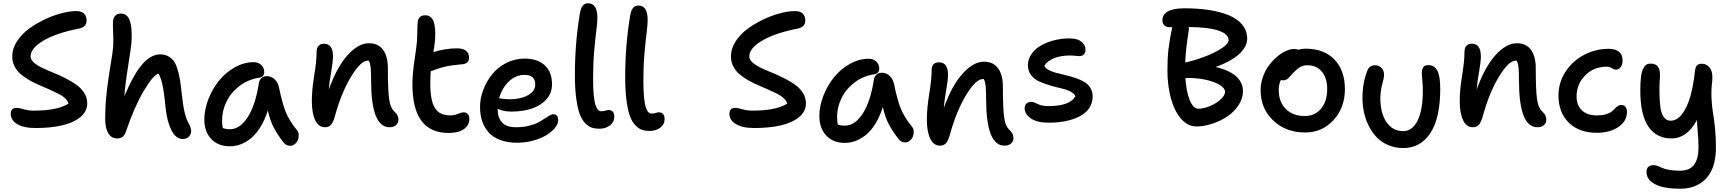

<svg xmlns="http://www.w3.org/2000/svg" viewBox="-20 -822 10632 1180"><path d="M198.2 -35.2Q125 -35.2 85.4 -59.6Q45.9 -84 45.9 -122.1Q45.9 -159.2 83 -159.2Q96.2 -159.2 125.2 -150.6Q154.3 -142.1 187 -142.1Q333.5 -142.1 400.9 -185.1Q396.5 -202.6 379.2 -218.8Q361.8 -234.9 336.9 -247.1Q312 -259.3 281 -273.2Q250 -287.1 219 -300Q188 -313 158.2 -330.6Q128.4 -348.1 105.7 -367.7Q83 -387.2 69.1 -415Q55.2 -442.9 55.2 -475.1Q55.2 -522.9 84.2 -567.9Q113.3 -612.8 158.2 -645.5Q203.1 -678.2 256.6 -703.4Q310.1 -728.5 360.4 -741.2Q410.6 -753.9 448.2 -753.9Q481.4 -753.9 496.8 -738Q512.2 -722.2 512.2 -695.8Q512.2 -655.3 463.9 -646Q326.7 -619.1 247.3 -572.5Q168 -525.9 168 -475.1Q168 -456.1 187.3 -438.5Q206.5 -420.9 237.1 -406.2Q267.6 -391.6 304.7 -376.5Q341.8 -361.3 379.2 -342.8Q416.5 -324.2 447 -303.2Q477.5 -282.2 496.8 -252.2Q516.1 -222.2 516.1 -187Q516.1 -137.2 473.9 -102.3Q431.6 -67.4 361.3 -51.3Q291 -35.2 198.2 -35.2Z M698.7 28.8Q665.5 28.8 646 -2Q626.5 -32.7 626.5 -89.8Q626.5 -178.7 636.7 -264.4Q647 -350.1 659.9 -425.3Q672.9 -500.5 675.8 -539.1Q677.7 -575.2 675.3 -623.3Q672.9 -671.4 674.3 -689.9Q675.8 -710.9 687.7 -724.9Q699.7 -738.8 722.7 -738.8Q748 -738.3 763.4 -721.4Q778.8 -704.6 785.4 -664.1Q792 -623.5 787.6 -558.1Q784.7 -523.4 767.1 -413.8Q749.5 -304.2 744.6 -231.9Q802.7 -368.2 855.2 -428Q907.7 -487.8 964.4 -487.8Q992.2 -487.8 1012.9 -476.8Q1033.7 -465.8 1047.4 -447.3Q1061 -428.7 1070.8 -397Q1080.6 -365.2 1086.2 -331.1Q1091.8 -296.9 1096.7 -247.1Q1106 -163.1 1116.5 -123.5Q1127 -84 1143.6 -56.2Q1154.8 -32.7 1154.8 -17.1Q1154.8 4.4 1140.6 18.3Q1126.5 32.2 1102.5 32.2Q1060.5 32.2 1033 -22.9Q1005.4 -78.1 997.6 -162.1Q988.3 -253.9 979.2 -297.1Q970.2 -340.3 954.6 -369.1Q922.4 -362.8 864 -264.4Q805.7 -166 753.4 -12.2Q744.6 11.7 731.9 20.3Q719.2 28.8 698.7 28.8Z M1392.1 77.1Q1320.8 77.1 1278.3 32.2Q1235.8 -12.7 1235.8 -87.9Q1235.8 -148.9 1260.5 -212.2Q1285.2 -275.4 1325.7 -325.7Q1366.2 -376 1422.9 -408Q1479.5 -439.9 1539.1 -439.9Q1566.9 -439.9 1585.4 -423.1Q1604 -406.2 1604 -377Q1604 -363.8 1595.7 -355.2Q1587.4 -346.7 1572.8 -344.2Q1506.3 -334.5 1453.4 -294.7Q1400.4 -254.9 1372.6 -198.5Q1344.7 -142.1 1344.7 -81.1Q1344.7 -59.6 1349.1 -35.2Q1368.7 -27.8 1393.1 -27.8Q1454.1 -27.8 1502 -101.3Q1549.8 -174.8 1570.8 -310.1Q1573.7 -330.1 1586.7 -342Q1599.6 -354 1619.1 -354Q1647.5 -354 1667.7 -334.7Q1688 -315.4 1694.8 -284.2Q1713.4 -191.9 1735.1 -136.5Q1756.8 -81.1 1805.2 -22Q1814.5 -11.2 1815.7 5.6Q1816.9 22.5 1811 37.4Q1805.2 52.2 1792.2 63.2Q1779.3 74.2 1763.2 74.2Q1736.8 74.2 1721.2 51.8Q1685.1 4.9 1662.6 -37.6Q1640.1 -80.1 1626 -143.1Q1607.4 -84.5 1580.3 -40.8Q1553.2 2.9 1522 28.1Q1490.7 53.2 1458.5 65.2Q1426.3 77.1 1392.1 77.1Z M2373.5 -40Q2260.7 -40 2260.7 -328.1Q2260.7 -381.8 2257.8 -408.2Q2254.9 -434.6 2246.6 -449.2H2239.7Q2198.2 -449.2 2139.4 -353.8Q2080.6 -258.3 2040.5 -116.2Q2029.3 -73.2 2015.4 -56.6Q2001.5 -40 1977.5 -40Q1937.5 -40 1917 -83.7Q1896.5 -127.4 1896.5 -200.2Q1896.5 -269 1911.1 -357.7Q1925.8 -446.3 1925.8 -502.9Q1925.8 -527.3 1937.5 -540.3Q1949.2 -553.2 1971.7 -553.2Q2026.4 -553.2 2026.4 -475.1Q2026.4 -441.9 2015.1 -378.7Q2003.9 -315.4 2000.5 -271Q2049.3 -408.2 2115.5 -482.2Q2181.6 -556.2 2247.6 -556.2Q2305.2 -556.2 2334.5 -515.6Q2363.8 -475.1 2363.8 -401.9Q2363.8 -272.5 2371.1 -215.6Q2378.4 -158.7 2406.7 -133.8Q2428.7 -113.3 2428.7 -85.9Q2428.7 -66.9 2414.3 -53.5Q2399.9 -40 2373.5 -40Z M2735.8 -4.9Q2514.6 -4.9 2514.6 -304.2Q2514.6 -365.7 2527.3 -451.7Q2540 -537.6 2541.5 -556.2Q2543.9 -589.4 2544.7 -629.2Q2545.4 -668.9 2546.9 -683.1Q2547.9 -702.6 2559.1 -715.3Q2570.3 -728 2593.8 -728Q2629.9 -728 2644.3 -690.9Q2658.7 -653.8 2653.8 -575.2Q2649.9 -539.1 2643.6 -502Q2717.8 -524.9 2788.6 -524.9Q2825.7 -524.9 2844.2 -510Q2862.8 -495.1 2862.8 -467.8Q2862.8 -429.7 2817.9 -426.8Q2756.8 -421.9 2714.6 -412.1Q2672.4 -402.3 2627.4 -383.8Q2624.5 -350.6 2624.5 -309.1Q2624.5 -201.7 2653.6 -157.2Q2682.6 -112.8 2744.6 -112.8Q2771 -112.8 2794.4 -122.3Q2817.9 -131.8 2828.6 -131.8Q2845.7 -131.8 2855.2 -120.8Q2864.7 -109.9 2864.7 -89.8Q2864.7 -53.2 2831.8 -29.1Q2798.8 -4.9 2735.8 -4.9Z M3158.2 55.2Q3100.1 55.2 3055.7 38.8Q3011.2 22.5 2984.1 -7.3Q2957 -37.1 2943.6 -76.7Q2930.2 -116.2 2930.2 -165Q2930.2 -217.3 2950 -269.8Q2969.7 -322.3 3004.4 -365.2Q3039.1 -408.2 3091.8 -435.1Q3144.5 -461.9 3204.6 -461.9Q3282.2 -461.9 3327.4 -421.1Q3372.6 -380.4 3372.6 -304.2Q3372.6 -251 3338.9 -212.4Q3305.2 -173.8 3249.5 -155Q3193.8 -136.2 3122.6 -136.2Q3071.3 -136.2 3038.6 -153.8V-149.9Q3038.6 -99.1 3065.4 -69.6Q3092.3 -40 3151.4 -40Q3192.4 -40 3227.5 -48.3Q3262.7 -56.6 3285.2 -68.4Q3307.6 -80.1 3325.2 -91.8Q3342.8 -103.5 3356.9 -111.8Q3371.1 -120.1 3382.3 -120.1Q3410.2 -120.1 3410.2 -81.1Q3410.2 -59.1 3389.9 -34.9Q3369.6 -10.7 3336.7 9.3Q3303.7 29.3 3256.1 42.2Q3208.5 55.2 3158.2 55.2ZM3204.6 -361.8Q3149.4 -361.8 3106.9 -321Q3064.5 -280.3 3047.4 -217.8L3069.8 -214.8Q3092.3 -211.9 3112.3 -211.9Q3179.7 -211.9 3224.6 -236.8Q3269.5 -261.7 3269.5 -301.8Q3269.5 -361.8 3204.6 -361.8Z M3664.1 -30.8Q3638.7 -30.8 3619.4 -36.6Q3600.1 -42.5 3579.1 -62.5Q3558.1 -82.5 3544.4 -116.9Q3530.8 -151.4 3522 -212.9Q3513.2 -274.4 3513.2 -358.9Q3513.2 -555.2 3543 -734.9Q3548.8 -771 3561 -786.4Q3573.2 -801.8 3594.2 -801.8Q3651.4 -801.8 3651.4 -712.9Q3651.4 -684.6 3644.8 -633.3Q3638.2 -582 3631.6 -505.6Q3625 -429.2 3625 -338.9Q3625 -279.3 3628.9 -238.5Q3632.8 -197.8 3639.9 -176.5Q3647 -155.3 3655.5 -146.7Q3664.1 -138.2 3675.3 -138.2Q3688.5 -138.2 3701.2 -142.1Q3713.9 -146 3718.3 -146Q3755.4 -146 3755.4 -104Q3755.4 -71.8 3728.5 -51.3Q3701.7 -30.8 3664.1 -30.8Z M3973.1 -17.1Q3947.8 -17.1 3928.5 -22.9Q3909.2 -28.8 3888.2 -48.8Q3867.2 -68.8 3853.5 -103.3Q3839.8 -137.7 3831.1 -199.2Q3822.3 -260.7 3822.3 -345.2Q3822.3 -541.5 3852.1 -721.2Q3857.9 -757.3 3870.1 -772.7Q3882.3 -788.1 3903.3 -788.1Q3960.4 -788.1 3960.4 -699.2Q3960.4 -670.9 3953.9 -619.6Q3947.3 -568.4 3940.7 -491.9Q3934.1 -415.5 3934.1 -325.2Q3934.1 -265.6 3938 -224.9Q3941.9 -184.1 3949 -162.8Q3956.1 -141.6 3964.6 -132.8Q3973.1 -124 3984.4 -124Q3997.6 -124 4010.3 -127.9Q4022.9 -131.8 4027.3 -131.8Q4064.5 -131.8 4064.5 -89.8Q4064.5 -57.6 4037.6 -37.4Q4010.7 -17.1 3973.1 -17.1Z M4615.2 -35.2Q4542 -35.2 4502.4 -59.6Q4462.9 -84 4462.9 -122.1Q4462.9 -159.2 4500 -159.2Q4513.2 -159.2 4542.2 -150.6Q4571.3 -142.1 4604 -142.1Q4750.5 -142.1 4817.9 -185.1Q4813.5 -202.6 4796.1 -218.8Q4778.8 -234.9 4753.9 -247.1Q4729 -259.3 4698 -273.2Q4667 -287.1 4636 -300Q4605 -313 4575.2 -330.6Q4545.4 -348.1 4522.7 -367.7Q4500 -387.2 4486.1 -415Q4472.2 -442.9 4472.2 -475.1Q4472.2 -522.9 4501.2 -567.9Q4530.3 -612.8 4575.2 -645.5Q4620.1 -678.2 4673.6 -703.4Q4727.1 -728.5 4777.3 -741.2Q4827.6 -753.9 4865.2 -753.9Q4898.4 -753.9 4913.8 -738Q4929.2 -722.2 4929.2 -695.8Q4929.2 -655.3 4880.9 -646Q4743.7 -619.1 4664.3 -572.5Q4585 -525.9 4585 -475.1Q4585 -456.1 4604.2 -438.5Q4623.5 -420.9 4654.1 -406.2Q4684.6 -391.6 4721.7 -376.5Q4758.8 -361.3 4796.1 -342.8Q4833.5 -324.2 4864 -303.2Q4894.5 -282.2 4913.8 -252.2Q4933.1 -222.2 4933.1 -187Q4933.1 -137.2 4890.9 -102.3Q4848.6 -67.4 4778.3 -51.3Q4708 -35.2 4615.2 -35.2Z M5171.9 56.2Q5100.6 56.2 5058.1 11.2Q5015.6 -33.7 5015.6 -108.9Q5015.6 -169.9 5040.3 -233.2Q5064.9 -296.4 5105.5 -346.7Q5146 -397 5202.6 -429Q5259.3 -460.9 5318.8 -460.9Q5346.7 -460.9 5365.2 -444.1Q5383.8 -427.2 5383.8 -397.9Q5383.8 -384.8 5375.5 -376.2Q5367.2 -367.7 5352.5 -365.2Q5286.1 -356 5233.2 -316.2Q5180.2 -276.4 5152.3 -220.2Q5124.5 -164.1 5124.5 -103Q5124.5 -80.1 5128.9 -57.1Q5145.5 -49.8 5172.9 -49.8Q5233.9 -49.8 5281.7 -123Q5329.6 -196.3 5350.6 -331.1Q5353.5 -351.1 5366.5 -363Q5379.4 -375 5398.9 -375Q5426.8 -375 5447.3 -356Q5467.8 -336.9 5474.6 -306.2Q5493.2 -213.4 5514.9 -157.7Q5536.6 -102.1 5585 -43Q5594.2 -32.2 5595.5 -15.4Q5596.7 1.5 5590.8 16.4Q5585 31.2 5572 42.2Q5559.1 53.2 5543 53.2Q5517.6 53.2 5501 30.8Q5464.8 -16.1 5442.4 -58.6Q5419.9 -101.1 5405.8 -164.1Q5387.2 -105.5 5360.1 -61.8Q5333 -18.1 5301.8 7.1Q5270.5 32.2 5238.3 44.2Q5206.1 56.2 5171.9 56.2Z M6153.3 73.2Q6040.5 73.2 6040.5 -214.8Q6040.5 -267.6 6037.6 -293.9Q6034.7 -320.3 6026.4 -335.9H6019.5Q5978 -335.9 5919.2 -240.5Q5860.4 -145 5820.3 -2.9Q5809.1 40 5795.2 56.6Q5781.2 73.2 5757.3 73.2Q5717.3 73.2 5696.8 29.5Q5676.3 -14.2 5676.3 -86.9Q5676.3 -155.8 5690.9 -244.6Q5705.6 -333.5 5705.6 -390.1Q5705.6 -439 5751.5 -439Q5806.2 -439 5806.2 -361.8Q5806.2 -328.6 5794.9 -265.6Q5783.7 -202.6 5780.3 -158.2Q5829.1 -294.9 5895.5 -368.9Q5961.9 -442.9 6027.3 -442.9Q6084.5 -442.9 6114 -402.1Q6143.6 -361.3 6143.6 -289.1Q6143.6 -159.7 6150.9 -102.8Q6158.2 -45.9 6186.5 -21Q6208.5 -0.5 6208.5 26.9Q6208.5 46.4 6194.1 59.8Q6179.7 73.2 6153.3 73.2Z M6425.3 -67.9Q6354 -67.9 6315.7 -94.2Q6277.3 -120.6 6277.3 -157.2Q6277.3 -174.8 6288.1 -185.3Q6298.8 -195.8 6318.4 -195.8Q6327.6 -195.8 6337.9 -191.7Q6348.1 -187.5 6356.9 -182.9Q6365.7 -178.2 6383.3 -174.1Q6400.9 -169.9 6423.3 -169.9Q6555.2 -169.9 6589.4 -230Q6582.5 -247.6 6557.1 -260.3Q6531.7 -272.9 6499.8 -279.8Q6467.8 -286.6 6431.9 -297.6Q6396 -308.6 6366.2 -321.5Q6336.4 -334.5 6316.9 -360.4Q6297.4 -386.2 6297.4 -421.9Q6297.4 -459.5 6320.6 -491.7Q6343.8 -523.9 6381.1 -544.4Q6418.5 -564.9 6464.6 -575.9Q6510.7 -586.9 6557.1 -585.9Q6602.1 -585.4 6626.7 -565.4Q6651.4 -545.4 6651.4 -517.1Q6651.4 -498.5 6641.4 -487.8Q6631.3 -477.1 6613.3 -477.1Q6605.5 -477.1 6588.6 -479Q6571.8 -481 6556.2 -481Q6500.5 -481 6459.5 -464.8Q6418.5 -448.7 6398.4 -418.9Q6403.3 -404.3 6422.4 -393.3Q6441.4 -382.3 6467.8 -375.2Q6494.1 -368.2 6525.1 -361.1Q6556.2 -354 6586.2 -344Q6616.2 -334 6640.6 -320.6Q6665 -307.1 6680.2 -283.9Q6695.3 -260.7 6695.3 -230Q6695.3 -189 6673.8 -157.2Q6652.3 -125.5 6614.7 -106.4Q6577.1 -87.4 6529.3 -77.6Q6481.4 -67.9 6425.3 -67.9Z M7333 -44.9Q7278.8 -44.9 7237.5 -93.5Q7196.3 -142.1 7175.5 -220Q7154.8 -297.9 7154.8 -390.1Q7154.8 -463.4 7160.9 -517.3Q7167 -571.3 7184.1 -654.8H7167Q7147.9 -654.8 7136 -666.3Q7124 -677.7 7124 -695.8Q7124 -771 7259.8 -771Q7342.8 -771 7410.6 -760.5Q7478.5 -750 7532 -728.3Q7585.4 -706.5 7615.2 -669.7Q7645 -632.8 7645 -584Q7645 -563 7635.3 -541.7Q7625.5 -520.5 7604 -497.8Q7582.5 -475.1 7543.5 -452.4Q7504.4 -429.7 7451.2 -410.2Q7497.6 -399.4 7531.5 -382.8Q7565.4 -366.2 7584 -346.2Q7602.5 -326.2 7610.8 -305.9Q7619.1 -285.6 7619.1 -263.2Q7619.1 -216.8 7591.6 -175Q7564 -133.3 7521.7 -105.5Q7479.5 -77.6 7429.4 -61.3Q7379.4 -44.9 7333 -44.9ZM7285.2 -630.9Q7266.6 -513.7 7264.2 -438L7269 -439Q7321.8 -450.7 7380.9 -472.7Q7439.9 -494.6 7485.4 -523.4Q7530.8 -552.2 7530.8 -575.2Q7530.8 -613.8 7466.1 -634.8Q7401.4 -655.8 7286.1 -655.8Q7287.6 -642.6 7285.2 -630.9ZM7267.1 -342.8H7265.1Q7271 -256.3 7292.5 -205.1Q7314 -153.8 7343.8 -153.8Q7377.9 -153.8 7416.7 -170.2Q7455.6 -186.5 7482.2 -211.2Q7508.8 -235.8 7508.8 -257.8Q7508.8 -279.3 7477.8 -299.3Q7446.8 -319.3 7390.1 -331.8Q7333.5 -344.2 7267.1 -342.8Z M8002 -7.8Q7882.8 -7.8 7805.2 -81.3Q7727.5 -154.8 7727.5 -268.1Q7727.5 -309.6 7741.7 -349.6Q7755.9 -389.6 7778.6 -419.9Q7801.3 -450.2 7828.6 -473.4Q7856 -496.6 7883.5 -508.8Q7911.1 -521 7933.6 -521Q7946.8 -521 7960 -516.1Q7980 -522.9 8003.9 -522.9Q8117.2 -522.9 8181.4 -456.1Q8245.6 -389.2 8245.6 -273.9Q8245.6 -160.6 8175.8 -84.2Q8106 -7.8 8002 -7.8ZM7838.9 -270Q7838.9 -196.3 7882.1 -152.6Q7925.3 -108.9 7998.5 -108.9Q8061 -108.9 8098.9 -154.1Q8136.7 -199.2 8136.7 -274.9Q8136.7 -342.3 8104 -381.6Q8071.3 -420.9 8015.6 -420.9Q7989.3 -420.9 7971.7 -410.6Q7954.1 -400.4 7930.7 -377Q7922.9 -369.1 7912.6 -357.4Q7902.3 -345.7 7897.5 -340.8Q7892.6 -335.9 7884.5 -332Q7876.5 -328.1 7866.7 -328.1Q7858.4 -328.1 7852.5 -331.1Q7838.9 -304.2 7838.9 -270Z M8604.5 87.9Q8554.2 87.9 8512 69.8Q8469.7 51.8 8440.9 21.7Q8412.1 -8.3 8392.1 -48.3Q8372.1 -88.4 8362.8 -131.8Q8353.5 -175.3 8353.5 -220.2Q8353.5 -313 8383.3 -387.2Q8396 -420.9 8430.2 -420.9Q8455.1 -420.9 8470.7 -404.5Q8486.3 -388.2 8486.3 -361.8Q8486.3 -346.2 8474.9 -303.7Q8463.4 -261.2 8463.4 -216.8Q8463.4 -126 8501.5 -71Q8539.6 -16.1 8603.5 -16.1Q8661.1 -16.1 8692.9 -82.5Q8724.6 -148.9 8724.6 -265.1Q8724.6 -293.5 8721.4 -325.9Q8718.3 -358.4 8718.3 -372.1Q8718.3 -397.5 8727.5 -409.7Q8736.8 -421.9 8759.3 -421.9Q8794.9 -421.9 8813.2 -388.4Q8831.5 -355 8831.5 -275.9Q8831.5 -97.2 8771 -4.6Q8710.4 87.9 8604.5 87.9Z M9428.2 -40Q9315.4 -40 9315.4 -328.1Q9315.4 -381.8 9312.5 -408.2Q9309.6 -434.6 9301.3 -449.2H9294.4Q9252.9 -449.2 9194.1 -353.8Q9135.3 -258.3 9095.2 -116.2Q9084 -73.2 9070.1 -56.6Q9056.2 -40 9032.2 -40Q8992.2 -40 8971.7 -83.7Q8951.2 -127.4 8951.2 -200.2Q8951.2 -269 8965.8 -357.7Q8980.5 -446.3 8980.5 -502.9Q8980.5 -527.3 8992.2 -540.3Q9003.9 -553.2 9026.4 -553.2Q9081.1 -553.2 9081.1 -475.1Q9081.1 -441.9 9069.8 -378.7Q9058.6 -315.4 9055.2 -271Q9104 -408.2 9170.2 -482.2Q9236.3 -556.2 9302.2 -556.2Q9359.9 -556.2 9389.2 -515.6Q9418.5 -475.1 9418.5 -401.9Q9418.5 -272.5 9425.8 -215.6Q9433.1 -158.7 9461.4 -133.8Q9483.4 -113.3 9483.4 -85.9Q9483.4 -66.9 9469 -53.5Q9454.6 -40 9428.2 -40Z M9794.4 -5.9Q9684.6 -5.9 9621.3 -68.4Q9558.1 -130.9 9558.1 -234.9Q9558.1 -313.5 9600.3 -379.6Q9642.6 -445.8 9713.6 -483.9Q9784.7 -522 9867.2 -522Q9905.8 -522 9929 -504.6Q9952.1 -487.3 9952.1 -451.2Q9952.1 -426.3 9940.9 -410.2Q9929.7 -394 9910.2 -394Q9898.9 -394 9885.5 -403.1Q9872.1 -412.1 9854 -412.1Q9775.4 -412.1 9722.4 -358.9Q9669.4 -305.7 9669.4 -228Q9669.4 -175.3 9701.9 -144Q9734.4 -112.8 9794.4 -112.8Q9825.7 -112.8 9848.6 -119.4Q9871.6 -126 9883.5 -135.3Q9895.5 -144.5 9904.3 -154.1Q9913.1 -163.6 9922.6 -170.2Q9932.1 -176.8 9943.4 -176.8Q9960.4 -176.8 9969.7 -165.5Q9979 -154.3 9979 -133.8Q9979 -77.6 9926.5 -41.7Q9874 -5.9 9794.4 -5.9Z M10305.7 337.9Q10205.1 337.9 10152.1 310.3Q10099.1 282.7 10099.1 234.9Q10099.1 192.9 10143.1 192.9Q10154.8 192.9 10168.7 198.2Q10182.6 203.6 10195.8 210Q10209 216.3 10237.3 221.7Q10265.6 227.1 10302.7 227.1Q10365.7 227.1 10392.3 189.7Q10418.9 152.3 10418.9 82Q10418.9 56.6 10417.2 31Q10415.5 5.4 10412.8 -27.8Q10410.2 -61 10408.7 -84Q10348.6 28.8 10252.9 28.8Q10160.6 28.8 10110.8 -43.7Q10061 -116.2 10061 -266.1Q10061 -316.4 10065.4 -349.9Q10069.8 -383.3 10078.9 -400.6Q10087.9 -418 10098.4 -424.6Q10108.9 -431.2 10124 -431.2Q10156.2 -431.2 10170.2 -411.4Q10184.1 -391.6 10181.6 -350.1Q10177.7 -296.4 10178.7 -247.6Q10179.7 -198.7 10184.8 -161.4Q10189.9 -124 10205.6 -102.1Q10221.2 -80.1 10247.1 -80.1Q10286.1 -80.1 10317.4 -120.6Q10348.6 -161.1 10367.7 -226.8Q10386.7 -292.5 10396 -378.9Q10398.9 -408.2 10408.2 -419.2Q10417.5 -430.2 10439 -430.2Q10470.2 -430.2 10489.3 -403.8Q10508.3 -377.4 10502.9 -323.2Q10496.1 -270 10498.8 -216.1Q10501.5 -162.1 10507.6 -129.4Q10513.7 -96.7 10519.8 -38.6Q10525.9 19.5 10525.9 82Q10525.9 210.4 10466.3 274.2Q10406.7 337.9 10305.7 337.9Z"/></svg>

Font: Shantell Sans Bouncy
Style: Regular
Weight: 500
Designer: Stephen Nixon, Anya Danilova, Shantell Martin
Foundry: Arrow Type
Version: Version 1.006;[9816181b4]